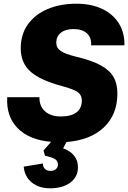

<svg xmlns="http://www.w3.org/2000/svg" viewBox="-20 -758 692 1037"><path d="M108 142 212 125Q211 142 222 153.5Q233 165 253 165Q271 165 282 155.5Q293 146 293 130Q293 111 276.5 101Q260 91 223 83L215 55L256 8Q138 -2 75.5 -65.5Q13 -129 19 -233H193Q192 -185 223 -157Q254 -129 309 -129Q364 -129 393 -151Q422 -173 422 -216Q422 -244 400.5 -260Q379 -276 315 -293Q196 -325 144 -372Q92 -419 92 -497Q92 -573 131 -627Q170 -681 238 -709.5Q306 -738 393 -738Q473 -738 532.5 -709.5Q592 -681 623 -630Q654 -579 652 -513H472Q475 -554 450 -577.5Q425 -601 377 -601Q334 -601 309 -581.5Q284 -562 284 -527Q284 -499 308.5 -482.5Q333 -466 390 -452Q475 -432 523.5 -405.5Q572 -379 593 -342.5Q614 -306 614 -253Q614 -139 541 -70Q468 -1 339 9L321 43Q401 73 401 146Q401 197 360 228Q319 259 251 259Q190 259 151.5 227.5Q113 196 108 142Z"/></svg>

Font: Mona Sans ExtraBold
Style: Italic
Weight: 800
Italic angle: -11.7°
Designer: Deni Anggara
Foundry: GitHub
Version: Version 2.000